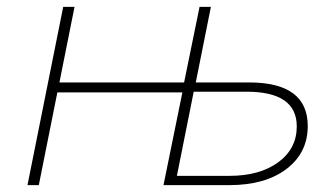

<svg xmlns="http://www.w3.org/2000/svg" viewBox="-20 -539 969 559"><path d="M705 -299Q876 -299 876 -172Q876 -94 814 -47Q752 0 648 0H456L511 -270H147L93 0H60L164 -519H197L153 -299H516L561 -519H594L550 -299ZM648 -27Q736 -27 790 -66.5Q844 -106 844 -171Q844 -272 698 -272H544L495 -27Z"/></svg>

Font: Montserrat ExtraLight
Style: Italic
Weight: 200
Italic angle: -11.3°
Designer: Julieta Ulanovsky
Foundry: Julieta Ulanovsky
Version: Version 9.000; ttfautohint (v1.8.4.7-5d5b)